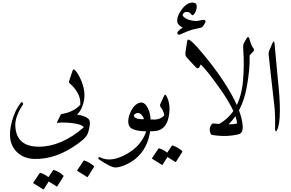

<svg xmlns="http://www.w3.org/2000/svg" viewBox="-20 -1017 2254 1488"><path d="M451.2 -130.4Q509.3 -136.2 573.7 -128.9Q638.2 -121.6 665 -96.2Q679.7 -82 675.8 -50.8Q667.5 13.2 649.7 37.1Q631.8 61 595.7 87.9Q419.9 219.7 247.1 214.8Q171.9 212.4 123 172.1Q74.2 131.8 61.8 70.3Q49.3 8.8 72.3 -76.2Q95.2 -161.1 140.1 -219.2Q148.4 -230 155.3 -221.7Q162.1 -213.4 155.8 -203.6Q94.7 -111.3 98.6 -39.1Q107.4 119.6 280.8 119.9Q454.1 120.1 627 -28.3Q629.9 -31.2 626.5 -34.7Q595.7 -67.4 431.6 -68.8Q423.8 -68.8 427.7 -76.7ZM391.1 302.7Q393.6 298.8 399.4 300.8Q439 314.5 470.2 342.3Q474.6 346.2 471.7 351.1L423.8 426.8Q420.9 431.2 414.1 425.3Q407.7 419.9 357.4 389.6L319.8 449.2Q316.9 453.6 309.8 447.8Q302.7 441.9 239.7 403.8Q235.8 401.4 238.3 397.9L287.1 325.2Q289.6 321.3 295.4 323.2Q328.1 334.5 355.5 356Z M542 -468.3Q547.9 -485.8 558.6 -475.6Q581.1 -454.6 602.5 -408.7Q624 -362.8 631.8 -314.9Q639.6 -267.1 626.2 -217.3Q612.8 -167.5 583 -134.3Q524.9 -68.4 428.2 -64.9Q418.5 -64.5 423.8 -74.2L451.7 -130.9Q453.1 -132.3 476.6 -137.2Q555.7 -153.8 602.5 -205.6Q605.5 -257.3 579.1 -301Q552.7 -344.7 521 -369.6Q511.7 -377 516.6 -391.6ZM627.4 229.5Q629.9 225.6 635.7 227.5Q675.3 241.2 706.5 269Q710.9 272.9 708 277.8L660.2 353.5Q657.2 357.9 650.1 352.1Q643.1 346.2 580.1 308.1Q576.2 305.7 578.6 302.2Z M1094.2 -100.6Q1075.2 -142.6 1046.4 -141.6Q1028.8 -139.2 1018.6 -126Q1014.2 -120.6 1021 -111.8Q1036.6 -91.8 1089.8 -92.8Q1096.2 -92.8 1094.2 -100.6ZM1142.1 10.7Q1110.8 189.5 953.1 260.3Q912.1 278.8 877.4 281Q842.8 283.2 749.5 219.7Q738.8 212.4 743.2 205.1Q747.6 197.8 756.8 202.6Q840.3 246.1 965.8 174.3Q1073.2 113.3 1111.8 5.4Q1111.8 2 1109.4 0.5Q1035.6 -0.5 1001.5 -20.3Q967.3 -40 975.6 -97.7Q977.5 -110.8 983.9 -129.4Q1005.4 -191.4 1045.9 -214.1Q1086.4 -236.8 1114.7 -197.8Q1143.6 -157.7 1147.5 -90.3Q1154.8 -90.8 1163.1 -91.3Q1177.7 -91.8 1180.7 -68.4Q1183.6 -45.9 1177.5 -22.9Q1171.4 0 1163.1 0Q1155.8 0.5 1143.6 0.5Q1143.1 5.4 1142.1 10.7Z M1222.7 -211.4 1251 -273.4Q1259.8 -292.5 1269.5 -273.9Q1309.1 -201.2 1284.2 -98.1Q1260.3 0 1163.1 0Q1152.3 0 1142.1 -50.8Q1134.3 -91.3 1163.1 -90.3Q1222.2 -87.9 1252 -122.1Q1253.4 -124 1252.4 -128.9Q1246.6 -157.7 1225.6 -187Q1216.8 -199.2 1222.7 -211.4ZM1311.5 112.8Q1314 108.9 1319.8 110.8Q1359.4 124.5 1390.6 152.3Q1395 156.2 1392.1 161.1L1344.2 236.8Q1341.3 241.2 1334.5 235.4Q1328.1 230 1277.8 199.7L1240.2 259.3Q1237.3 263.7 1230.2 257.8Q1223.1 252 1160.2 213.9Q1156.2 211.4 1158.7 208L1207.5 135.3Q1210 131.3 1215.8 133.3Q1248.5 144.5 1275.9 166Z M1632.3 -60.1Q1776.4 -45.4 1817.9 -61Q1807.6 -158.2 1676.8 -341.3Q1582.5 -473.6 1536.1 -517.6L1522 -491.7Q1508.3 -482.9 1497.6 -495.6L1428.7 -569.8Q1414.1 -586.9 1417 -608.9L1430.2 -696.3Q1432.1 -709.5 1439.5 -710Q1460 -711.4 1551.8 -601.1Q1643.6 -491.2 1710 -390.6Q1851.6 -175.8 1860.8 -42Q1864.3 14.6 1831.1 22.9Q1738.3 46.9 1627.9 29.3Q1616.2 27.3 1613.3 22Q1595.7 -21.5 1618.7 -51.3Q1626 -61 1632.3 -60.1ZM1537.1 -802.2Q1482.9 -791.5 1460.4 -784.4Q1438 -777.3 1376 -750Q1362.8 -744.6 1356.9 -753.4Q1344.7 -771.5 1396 -803.2Q1358.9 -821.8 1354.5 -845.2Q1346.7 -885.7 1388.2 -943.4Q1430.2 -1000.5 1477.5 -996.6Q1507.8 -994.1 1504.6 -962.6Q1501.5 -931.2 1486.8 -910.6Q1472.2 -890.1 1461.9 -906.2Q1451.7 -922.4 1431.9 -924.3Q1412.1 -926.3 1400.9 -913.1Q1389.6 -899.9 1402.8 -887.2Q1436 -856 1500 -854Q1510.3 -854 1530.8 -858.9Q1551.3 -863.8 1559.3 -863.5Q1567.4 -863.3 1571 -857.2Q1574.7 -851.1 1572.3 -845.7Q1553.2 -805.7 1537.1 -802.2Z M1751.5 -53.7Q1721.7 -24.4 1680.2 -22.9Q1653.8 -22.5 1654.3 -33.2Q1654.8 -43.9 1678.7 -57.1Q1840.3 -147 1862.8 -386.2Q1874.5 -509.8 1865.2 -630.9Q1862.3 -669.4 1868.7 -680.2Q1889.6 -717.8 1893.6 -724.1Q1897.5 -730.5 1903.6 -729.2Q1909.7 -728 1911.1 -722.2Q1926.3 -664.1 1940.9 -647.2Q1955.6 -630.4 1942.4 -617.2L1914.6 -588.4Q1918.5 -476.1 1889.6 -328.6Q1856 -156.2 1751.5 -53.7Z M2089.4 -677.7Q2104 -712.9 2107.9 -679.7Q2107.9 -679.7 2130.9 -426.8Q2169.4 -89.8 2126.5 -6.8Q2120.6 4.4 2116 -1.2Q2111.3 -6.8 2111.8 -17.6Q2114.3 -135.7 2105.2 -206.5Q2096.2 -277.3 2083.5 -397L2062 -592.8Q2060.1 -609.4 2067.4 -626.5Z"/></svg>

Font: Amiri
Style: Regular
Weight: 400
Designer: Khaled Hosny
Version: Version 000.108